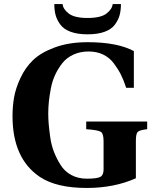

<svg xmlns="http://www.w3.org/2000/svg" viewBox="-20 -916 766 951"><path d="M249 -896H290Q292 -871 320.5 -849Q349 -827 414 -827Q479 -827 507.5 -849Q536 -871 538 -896H579Q579 -865 572.5 -841Q566 -817 549 -794Q532 -771 498 -758.5Q464 -746 414 -746Q364 -746 330 -758.5Q296 -771 279 -794Q262 -817 255.5 -841Q249 -865 249 -896ZM42 -341Q42 -388 49.5 -432.5Q57 -477 81 -529Q105 -581 144 -618.5Q183 -656 252.5 -681.5Q322 -707 414 -707Q561 -707 643 -663V-481H605Q593 -518 579 -546Q565 -574 543.5 -602.5Q522 -631 490.5 -646Q459 -661 419 -661Q377 -661 343.5 -645.5Q310 -630 289 -603.5Q268 -577 253.5 -546Q239 -515 232 -478.5Q225 -442 222 -412.5Q219 -383 219 -354Q219 -329 221 -304Q223 -279 228.5 -238.5Q234 -198 247 -164.5Q260 -131 280 -99Q300 -67 333.5 -49Q367 -31 410 -31Q461 -31 477 -40Q493 -49 493 -76V-217Q493 -254 479.5 -263Q466 -272 407 -276V-314H709V-276Q672 -272 662.5 -263Q653 -254 653 -219V-33Q545 15 410 15Q259 15 177 -40Q42 -131 42 -341Z"/></svg>

Font: Heuristica
Style: Bold
Weight: 700
Version: Version 1.0.2